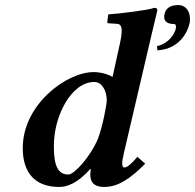

<svg xmlns="http://www.w3.org/2000/svg" viewBox="-20 -729 771 759"><path d="M684 -709C648 -709 634 -691 631 -675C630 -672 629 -667 629 -663C629 -649 636 -634 668 -634C675 -634 677 -626 675 -616C670 -593 645 -556 601 -547L602 -530C694 -535 724 -610 729 -636C731 -642 731 -648 731 -654C731 -683 716 -709 684 -709ZM577 -583 602 -688C602 -695 599 -698 590 -698C563 -688 449 -675 408 -672L404 -642C404 -639 405 -637 409 -637L440 -635C453 -635 461 -629 461 -607C461 -596 458.8 -578.8 454 -557L425 -425C404 -437 376 -444 350 -444C243 -444 70 -316 70 -144C70 -97 80 10 215 10C242.3 10 284.5 -2 337 -61L339 -60C338 -55 337 -43 337 -39C337 -21 341 10 392 10C444 10 492 -19 554 -82L523 -109C501 -82 483 -67 472 -67C467 -67 463 -71 463 -83C463 -92 465.5 -105.9 470 -125ZM402 -332C402 -317 387 -233 367 -180C336 -107 273 -39 250 -39C197 -39 193 -101 193 -154C193 -271 262 -405 353 -405C382 -405 402 -372 402 -332Z"/></svg>

Font: Linux Libertine O
Style: Bold Italic
Weight: 700
Italic angle: -11.5°
Designer: Philipp H. Poll
Foundry: Philipp H. Poll
Version: Version 4.1.0